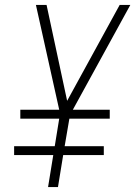

<svg xmlns="http://www.w3.org/2000/svg" viewBox="-20 -755 546 775"><path d="M174 0 195 -129H37V-165H201L219 -276H62V-312H219L125 -735H168L251 -348L463 -735H506L274 -312H423V-276H260L241 -165H399V-129H235L214 0Z"/></svg>

Font: Iosevka SS04 Extralight
Style: Italic
Weight: 200
Italic angle: -9°
Monospace: yes
Designer: Belleve Invis
Foundry: Belleve Invis
Version: Version 19.0.0; ttfautohint (v1.8.4)